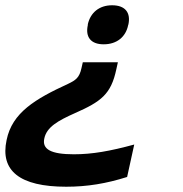

<svg xmlns="http://www.w3.org/2000/svg" viewBox="-75 -529 695 728"><path d="M411 -434 412 -437C421 -481 400 -509 350 -509C301 -509 268 -481 258 -437V-434C248 -389 269 -361 318 -361C368 -361 402 -389 411 -434ZM-50 2C-75 118 -1 179 176 179C256 179 328 167 407 142L434 19C342 44 275 56 205 56C118 56 84 37 93 -4C102 -47 144 -71 209 -100C309 -144 346 -172 366 -266L372 -293H239L234 -271C226 -234 212 -225 183 -211C59 -154 -29 -102 -50 2Z"/></svg>

Font: LT Wave Mono Bold
Style: Italic
Weight: 700
Designer: Daniel Lyons
Version: Version 2.5 (Glyphs App)